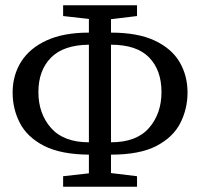

<svg xmlns="http://www.w3.org/2000/svg" viewBox="-20 -700 761 730"><path d="M126 -350Q126 -268 174 -213.5Q222 -159 318 -159V-530Q221 -529 173.5 -480.5Q126 -432 126 -350ZM594 -350Q594 -433 547 -481.5Q500 -530 402 -530V-159Q499 -159 546.5 -213.5Q594 -268 594 -350ZM220 10V-30L318 -41V-112Q210 -113 146.5 -146Q83 -179 55.5 -232.5Q28 -286 28 -348Q28 -414 60.5 -465.5Q93 -517 157.5 -546.5Q222 -576 318 -576V-628L220 -639V-680H501V-639L402 -627V-576Q503 -576 567.5 -546Q632 -516 662.5 -464.5Q693 -413 693 -348Q693 -286 665.5 -232Q638 -178 574.5 -145Q511 -112 402 -112V-42L501 -30V10Z"/></svg>

Font: Source Serif Pro
Style: Regular
Weight: 400
Designer: Frank Grießhammer
Foundry: Adobe Systems Incorporated
Version: Version 3.001;hotconv 1.0.111;makeotfexe 2.5.65597